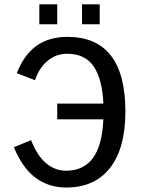

<svg xmlns="http://www.w3.org/2000/svg" viewBox="-20 -835 640 865"><path d="M237.8 -297.4V-368.2H445.8Q440.9 -478.5 402.1 -535.6Q363.3 -592.8 282.7 -592.8Q232.4 -592.8 194.1 -560.8Q155.8 -528.8 137.7 -473.6L55.7 -505.4Q88.9 -589.8 145.5 -629.4Q202.1 -668.9 283.2 -668.9Q544.9 -668.9 544.9 -332.5Q544.9 -167 475.8 -78.6Q406.7 9.8 278.3 9.8Q199.2 9.8 140.1 -34.2Q81.1 -78.1 42.5 -171.9L120.1 -203.6Q147.5 -133.3 187.7 -99.6Q228 -65.9 277.3 -65.9Q356.4 -65.9 398.4 -122.6Q440.4 -179.2 445.8 -297.4ZM349.6 -725.6V-815.4H429.2V-725.6ZM157.2 -725.6V-815.4H237.8V-725.6Z"/></svg>

Font: Liberation Mono
Style: Regular
Weight: 400
Monospace: yes
Designer: Steve Matteson
Foundry: Ascender Corporation
Version: Version 2.1.5